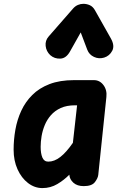

<svg xmlns="http://www.w3.org/2000/svg" viewBox="-20 -950 624 980"><path d="M196.5 10Q156.5 10 123 -15.8Q89.5 -41.5 69.5 -85.8Q49.5 -130 49.5 -186Q49.5 -237 58.5 -288Q67.5 -339 88.5 -384.5Q109.5 -430 144.8 -465.2Q180 -500.5 232.8 -520.8Q285.5 -541 358 -541H459.5Q489 -541 508 -515.8Q527 -490.5 523 -455L481.5 -57Q479.5 -40 464 -20Q448.5 0 407.5 0Q374 0 354.8 -17.2Q335.5 -34.5 334 -57.5V-58.5Q307 -31 272.5 -10.5Q238 10 196.5 10ZM226.5 -125Q257.5 -125 288 -148.8Q318.5 -172.5 352 -221L373.5 -412.5H363Q320.5 -412.5 290.2 -398.8Q260 -385 240 -362.2Q220 -339.5 208.5 -311.5Q197 -283.5 192.2 -254.8Q187.5 -226 187.5 -200.5Q187.5 -167 196.2 -146Q205 -125 226.5 -125ZM511.5 -656Q484.5 -648 459.8 -659.5Q435 -671 425.5 -696L392 -784.5L338 -688.5Q318 -652 288 -650.8Q258 -649.5 236.5 -668.5Q216 -688 213 -715.5Q210 -743 228.5 -764L353 -906.5Q364 -919 377.8 -924.8Q391.5 -930.5 405.5 -930.5Q422.5 -930.5 438.2 -923.5Q454 -916.5 464.5 -898L546 -753.5Q566.5 -717 552.8 -690.8Q539 -664.5 511.5 -656Z"/></svg>

Font: Edu NSW ACT Hand Pre
Style: Regular
Weight: 400
Designer: Tina and Corey Anderson, Eben Sorkin, Mirko Velimirovic
Foundry: Sorkin Type Co.
Version: Version 2.000